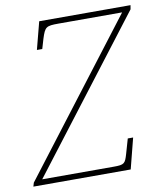

<svg xmlns="http://www.w3.org/2000/svg" viewBox="-116 -780 723 847"><g transform="rotate(-10 245.5 -357.0)"><path d="M-35 0H401L436 -137H412L393 -71C381 -30 377 -25 330 -25H9L523 -696L526 -714H117L85 -591H109L122 -635C138 -685 143 -689 199 -689H484L-30 -17Z"/></g></svg>

Font: Noto Serif SemiCondensed Thin
Style: Italic
Weight: 100
Width: 4
Italic angle: -12°
Designer: Monotype Design Team
Foundry: Monotype Imaging Inc.
Version: Version 2.013